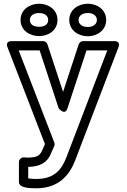

<svg xmlns="http://www.w3.org/2000/svg" viewBox="-20 -774 681 1032"><path d="M131.7 123C195.1 122.4 236.1 98.5 254.2 50.4L271.5 11.1C274.2 4.9 273.9 -2.9 271.9 -8L80.5 -503H193.1L295.2 -192.2C295.2 -192.2 328.4 -148.5 342.8 -192.2L444.9 -503H556.6L337.5 70C311.7 137.5 272.3 188 174.9 188C158.1 188 142.4 186.7 131.7 184.7ZM174.9 238C296.9 238 354.3 165.5 384.1 88L616.3 -519.1C630.5 -556.3 592.9 -553 592.9 -553H426.8C417.2 -553 406.5 -546.4 403 -535.8L319 -280.1L235 -535.8C231.9 -544.9 222.3 -553 211.2 -553H44C4 -553 20.7 -519 20.7 -519L221.6 0.4L208.1 30.9C195.6 59.5 184.4 73 129.8 73C124.7 73 116 72 106.7 72C96 72 81.7 81.9 81.7 97V204C81.7 237.3 142.5 238 174.9 238ZM190.3 -630C155.7 -630 140.5 -645.9 140.5 -667C140.5 -686.8 157.2 -704 190.3 -704C222.6 -704 239 -686.8 239 -667C239 -646.1 223.5 -630 190.3 -630ZM190.3 -580C241.4 -580 289 -611.8 289 -667C289 -721.5 240.9 -754 190.3 -754C139.8 -754 90.5 -722.3 90.5 -667C90.5 -611 138.8 -580 190.3 -580ZM452.1 -629C418.7 -629 402.3 -646.1 402.3 -667C402.3 -686.8 419 -704 452.1 -704C484.4 -704 500.8 -686.8 500.8 -667C500.8 -646.4 484.2 -629 452.1 -629ZM452.1 -579C503.3 -579 550.8 -612.4 550.8 -667C550.8 -721.5 502.7 -754 452.1 -754C401.6 -754 352.3 -722.3 352.3 -667C352.3 -611.6 400.6 -579 452.1 -579Z"/></svg>

Font: Asimov
Style: WidOu
Weight: 500
Designer: Google
Version: Version 2.000980; 2014